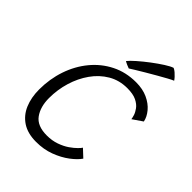

<svg xmlns="http://www.w3.org/2000/svg" viewBox="-211 -829 934 934"><g transform="rotate(45 256.5 -362.0)"><path d="M428 -102.5Q412 -79 379.8 -54.8Q347.5 -30.5 303.8 -14Q260 2.5 208 2.5Q150 2.5 112.2 -22.2Q74.5 -47 56.2 -90.2Q38 -133.5 38 -188.5Q38 -261 60 -325.8Q82 -390.5 123 -440.2Q164 -490 220.8 -518.5Q277.5 -547 347 -547Q393 -547 427.2 -531.2Q461.5 -515.5 482.5 -490.2Q503.5 -465 508.5 -438.5L457.5 -403.5Q457 -410.5 452.5 -425.5Q448 -440.5 436 -457Q424 -473.5 400.5 -485Q377 -496.5 337 -496.5Q282.5 -496.5 239 -471Q195.5 -445.5 164.8 -402Q134 -358.5 117.8 -304.5Q101.5 -250.5 101.5 -193Q101.5 -133 129 -94.8Q156.5 -56.5 222.5 -56.5Q258.5 -56.5 288 -67Q317.5 -77.5 338.8 -92.2Q360 -107 373 -120.2Q386 -133.5 389 -139ZM426.5 -725.5Q435.5 -721.5 444.5 -713.8Q453.5 -706 461 -697.8Q468.5 -689.5 472.5 -683Q463 -679.5 442.5 -668.2Q422 -657 396.2 -642.2Q370.5 -627.5 345.2 -612.5Q320 -597.5 300.8 -585.8Q281.5 -574 274 -569Q271.5 -570 266.5 -572Q261.5 -574 256 -576.2Q250.5 -578.5 246 -581Q241.5 -583.5 239 -585Q250 -599 274.8 -620.8Q299.5 -642.5 329 -664.8Q358.5 -687 385 -704Q411.5 -721 426.5 -725.5Z"/></g></svg>

Font: Grandstander Thin ExtraLight
Style: Italic
Weight: 250
Italic angle: -15°
Version: Version 1.200